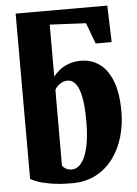

<svg xmlns="http://www.w3.org/2000/svg" viewBox="-57 -864 654 917"><g transform="rotate(-5 270.0 -405.0)"><path d="M251.5 11Q190 11 148 3.5Q106 -4 82.5 -13.2Q59 -22.5 53 -27V-819.5H492.5L498 -644H421.5L383.5 -744.5L210.5 -753V-504Q221.5 -518.5 239.5 -533.2Q257.5 -548 283.8 -558Q310 -568 343.5 -568Q392 -568 430.8 -541.5Q469.5 -515 492.5 -457.5Q515.5 -400 515.5 -308.5Q515.5 -247 499 -189.8Q482.5 -132.5 449.5 -87.2Q416.5 -42 367 -15.5Q317.5 11 251.5 11ZM254.5 -54.5Q282 -54.5 302 -79.8Q322 -105 333.2 -154.5Q344.5 -204 344.5 -277.5Q344.5 -352.5 335.2 -396.5Q326 -440.5 309.8 -459.8Q293.5 -479 273 -479Q256 -479 243 -472Q230 -465 221.5 -455.8Q213 -446.5 210.5 -440L210 -78Q215.5 -68 228 -61.2Q240.5 -54.5 254.5 -54.5Z"/></g></svg>

Font: Merriweather 24pt SemiCondensed Black
Style: Regular
Weight: 900
Width: 4
Designer: Eben Sorkin
Foundry: Eben Sorkin
Version: Version 2.100